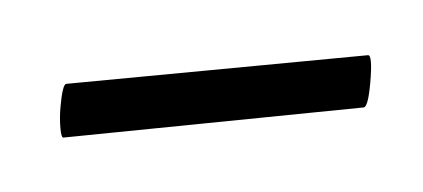

<svg xmlns="http://www.w3.org/2000/svg" viewBox="-25 -293 355 161"><g transform="rotate(5 152.5 -212.5)"><path d="M27 -192Q27 -211 30 -212L280 -258Q284 -259 284 -235Q284 -214 280 -214L32 -167Q30 -166 28.5 -174.5Q27 -183 27 -192Z"/></g></svg>

Font: Cormorant Infant
Style: Italic
Weight: 400
Italic angle: -10°
Designer: Christian Thalmann (Catharsis Fonts)
Foundry: Catharsis Fonts
Version: Version 4.000